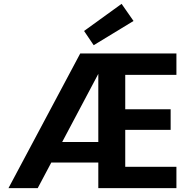

<svg xmlns="http://www.w3.org/2000/svg" viewBox="-20 -978 993 998"><path d="M24 0 397 -700H897V-589H631V-410H867V-303H631V-111H897V0H491V-594L176 0ZM168 -133 226 -240H558V-133ZM467 -743 417 -817 612 -958 674 -869Z"/></svg>

Font: DM Sans 9pt ExtraBold
Style: Regular
Weight: 800
Version: Version 4.004;gftools[0.9.30]